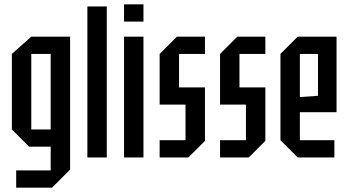

<svg xmlns="http://www.w3.org/2000/svg" viewBox="-20 -730 1615 890"><path d="M55 140V60H215V-50H115L35 -130V-480L125 -560H305V56L221 140ZM125 -480V-130H215V-480Z M385 0V-700H475V0Z M555 0V-560H645V0ZM555 -630V-710H645V-630Z M720 0V-80H840V-245H720V-480L800 -560H930V-480H810V-325H930V-77L853 0Z M1000 0V-80H1120V-245H1000V-480L1080 -560H1210V-480H1090V-325H1210V-77L1133 0Z M1280 -80V-480L1360 -560H1540V-210H1370V-80H1530V0H1360ZM1370 -280 1454 -286V-480H1370Z"/></svg>

Font: Tektur Condensed
Style: Regular
Weight: 400
Width: 3
Designer: Adam Jagosz
Foundry: Adam Jagosz
Version: Version 1.005;gftools[0.9.30]